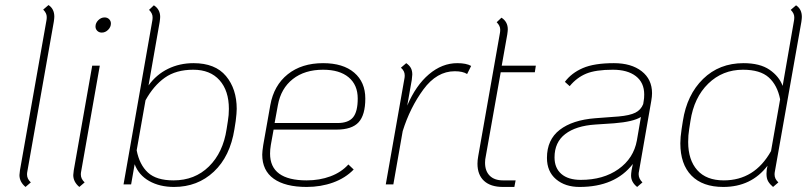

<svg xmlns="http://www.w3.org/2000/svg" viewBox="-20 -730 3211 760"><path d="M57 -37Q57 -42 59 -56L164 -650Q165 -655 165 -663Q165 -678 151 -692L172 -710Q195 -695 195 -664Q195 -658 193 -644L88 -50Q87 -46 87 -39Q87 -22 102 -8L81 10Q57 -10 57 -37Z M358 -625Q358 -639 369 -650Q380 -661 394 -661Q405 -661 412 -654Q419 -647 419 -637Q419 -623 408 -612Q397 -601 383 -601Q372 -601 365 -608Q358 -615 358 -625ZM270 -37Q270 -42 272 -56L345 -470H375L301 -50Q300 -46 300 -39Q300 -22 315 -8L294 10Q270 -10 270 -37Z M513 -80 499 0H469L583 -649Q584 -654 584 -662Q584 -677 570 -691L589 -709Q614 -693 614 -663Q614 -657 612 -643L568 -392Q599 -435 645 -457.5Q691 -480 746 -480Q832 -480 874.5 -429Q917 -378 917 -299Q917 -283 913 -251L908 -219Q891 -111 826.5 -50.5Q762 10 669 10Q612 10 570.5 -13.5Q529 -37 513 -80ZM877 -219 882 -251Q886 -274 886 -299Q886 -371 849 -412.5Q812 -454 745 -454Q677 -454 632.5 -422.5Q588 -391 556 -333L521 -135Q532 -78 565.5 -47Q599 -16 667 -16Q751 -16 807 -71Q863 -126 877 -219Z M1052 -156Q1049 -138 1049 -122Q1049 -16 1194 -16Q1245 -16 1288 -32Q1331 -48 1359 -79L1380 -59Q1347 -25 1298.5 -7.5Q1250 10 1194 10Q1109 10 1063.5 -22.5Q1018 -55 1018 -118Q1018 -130 1022 -156L1050 -314Q1064 -392 1119 -436Q1174 -480 1259 -480Q1338 -480 1382 -442.5Q1426 -405 1426 -340Q1426 -275 1399.5 -246Q1373 -217 1312 -217H1063ZM1080 -314 1067 -243H1316Q1359 -243 1377.5 -265.5Q1396 -288 1396 -340Q1396 -394 1360 -424Q1324 -454 1259 -454Q1186 -454 1139 -417Q1092 -380 1080 -314Z M1845 -469 1829 -437Q1812 -448 1780 -448Q1709 -448 1656 -376Q1603 -304 1574 -211L1537 0H1507L1581 -420Q1582 -424 1582 -432Q1582 -449 1567 -462L1588 -480Q1601 -471 1606.5 -460.5Q1612 -450 1612 -435Q1612 -430 1610 -414L1592 -312Q1626 -392 1678 -436Q1730 -480 1790 -480Q1826 -480 1845 -469Z M1903 -112Q1900 -99 1900 -86Q1900 -53 1918.5 -34.5Q1937 -16 1971 -16H2021L2016 10H1971Q1922 10 1896 -14Q1870 -38 1870 -82Q1870 -96 1873 -112L1959 -600Q1960 -605 1960 -613Q1960 -628 1946 -642L1965 -660Q1990 -644 1990 -614Q1990 -608 1988 -594L1966 -470H2101L2097 -444H1962Z M2509 -50Q2508 -47 2508 -40Q2508 -23 2523 -8L2502 10Q2478 -9 2478 -35Q2478 -42 2480 -56L2485 -81Q2415 10 2274 10Q2217 10 2181 -20.5Q2145 -51 2145 -105Q2145 -177 2195.5 -216Q2246 -255 2336 -262L2429 -269Q2473 -273 2495 -284Q2517 -295 2526 -318L2528 -331Q2530 -340 2530 -356Q2530 -403 2497 -428.5Q2464 -454 2406 -454Q2338 -454 2300.5 -438.5Q2263 -423 2235 -389L2216 -406Q2242 -441 2287 -460.5Q2332 -480 2410 -480Q2479 -480 2520 -448Q2561 -416 2561 -361Q2561 -348 2558 -331ZM2517 -267Q2487 -248 2411 -242L2336 -237Q2260 -232 2217.5 -199.5Q2175 -167 2175 -107Q2175 -65 2202 -41.5Q2229 -18 2279 -18Q2368 -18 2428 -60.5Q2488 -103 2501 -174Z M3047 -50Q3046 -46 3046 -39Q3046 -22 3061 -8L3040 10Q3028 0 3021 -11.5Q3014 -23 3014 -42Q3014 -58 3018 -74Q2954 10 2843 10Q2761 10 2717 -35Q2673 -80 2673 -163Q2673 -186 2678 -219L2683 -251Q2699 -355 2763 -417.5Q2827 -480 2923 -480Q2988 -480 3026 -454Q3064 -428 3078 -390L3123 -649Q3124 -654 3124 -662Q3124 -677 3110 -691L3131 -709Q3154 -694 3154 -663Q3154 -657 3152 -643ZM3068 -337Q3057 -393 3023 -423.5Q2989 -454 2921 -454Q2840 -454 2783.5 -399Q2727 -344 2713 -251L2708 -219Q2704 -195 2704 -168Q2704 -97 2740 -56.5Q2776 -16 2845 -16Q2967 -16 3032 -132Z"/></svg>

Font: KoHo ExtraLight
Style: Italic
Weight: 275
Italic angle: -10°
Version: Version 1.000; ttfautohint (v1.6)